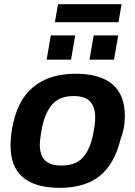

<svg xmlns="http://www.w3.org/2000/svg" viewBox="-20 -894 653 926"><path d="M267.4 12Q151.7 12 91.2 -38.2Q30.8 -88.4 30.8 -192.3Q30.8 -211.8 32.7 -232.6Q34.6 -253.3 38.6 -274.5Q62.1 -410.1 140.3 -474.3Q218.4 -538.4 344.4 -538.4Q461.1 -538.4 521.7 -488.1Q582.2 -437.8 582.2 -332.9Q582.2 -302.8 576.7 -275.3Q571.3 -247.8 561 -220.9Q531.4 -100.9 459.8 -44.5Q388.3 12 267.4 12ZM276.7 -95.6Q344.6 -95.6 380 -134.6Q415.4 -173.6 429.9 -251.4Q434.3 -273.1 436.2 -287.1Q438 -301.1 438.5 -310.8Q439 -320.4 439 -328.6Q439 -378.9 414.4 -404.8Q389.8 -430.8 335.1 -430.8Q267.4 -430.8 232.3 -391Q197.1 -351.3 181.9 -274.8Q178.2 -253.3 176 -238.8Q173.8 -224.3 172.9 -214.8Q172 -205.2 172 -197.1Q172 -146 197 -120.8Q222 -95.6 276.7 -95.6ZM205 -606.3 225.1 -723.4H342.7L322.6 -606.3ZM411.7 -606.3 431.8 -723.4H550.1L530 -606.3ZM244.9 -786.9 259.7 -873.6H566.3L551.5 -786.9Z"/></svg>

Font: Archivo Variable SemiBold
Style: Italic
Weight: 600
Italic angle: -10°
Designer: Hector Gatti
Foundry: Omnibus-Type
Version: Version 2.001